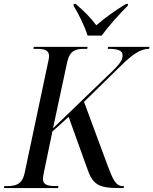

<svg xmlns="http://www.w3.org/2000/svg" viewBox="-42 -951 776 971"><path d="M401 -771H472C508 -820 560 -878 604 -922L606 -931H595C540 -898 485 -858 445 -823C418 -860 382 -896 341 -931H331L330 -922C354 -884 386 -819 401 -771ZM-22 0H251L254 -10H239C201 -10 175 -16 175 -46C175 -54 178 -68 180 -79L223 -286L305 -360L399 -99C426 -19 455 0 559 0H583L585 -10H578C543 -10 528 -45 501 -117L383 -436L566 -615C628 -677 669 -704 712 -704L714 -714H505L503 -704C550 -704 578 -698 578 -671C578 -646 563 -627 522 -587L226 -302L298 -638C311 -696 342 -704 384 -704H399L401 -714H129L127 -704H143C181 -704 206 -698 206 -668C206 -662 205 -650 202 -640L83 -78C71 -19 38 -10 -4 -10H-20Z"/></svg>

Font: Noto Serif Display SemiCondensed
Style: Italic
Weight: 400
Width: 4
Italic angle: -12°
Designer: Monotype Design Team
Foundry: Monotype Imaging Inc.
Version: Version 2.009